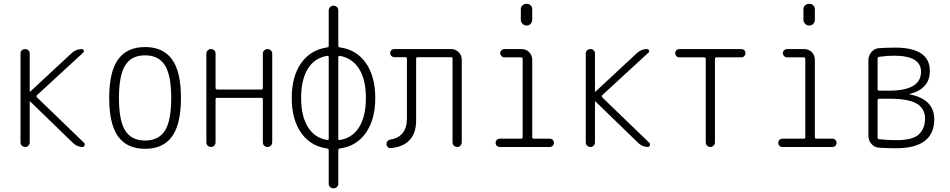

<svg xmlns="http://www.w3.org/2000/svg" viewBox="-20 -780 5040 1019"><path d="M114.3 0Q103.5 0 96.2 -6.8Q88.9 -13.7 88.9 -24.4V-496.1Q88.9 -505.9 95.7 -512.7Q102.5 -519.5 114.3 -519.5Q124 -519.5 130.9 -512.7Q137.7 -505.9 137.7 -496.1V-294.9Q137.7 -293.9 138.7 -293.9H140.6L362.3 -500Q384.8 -519.5 414.1 -519.5Q421.9 -519.5 424.3 -512.2Q426.8 -504.9 420.9 -500L176.8 -275.4Q170.9 -269.5 176.8 -262.7L426.8 -21.5Q431.6 -16.6 428.7 -8.3Q425.8 0 418 0Q389.6 0 367.2 -21.5L140.6 -241.2Q139.6 -242.2 138.7 -242.2Q137.7 -242.2 137.7 -241.2V-24.4Q137.7 -14.6 130.9 -7.3Q124 0 114.3 0Z M855.5 -433.1Q822.3 -486.3 750 -486.3Q677.7 -486.3 644.5 -433.1Q611.3 -379.9 611.3 -259.8Q611.3 -139.6 644.5 -86.9Q677.7 -34.2 750 -34.2Q822.3 -34.2 855.5 -86.9Q888.7 -139.6 888.7 -259.8Q888.7 -379.9 855.5 -433.1ZM893.1 -55.7Q845.7 9.8 750 9.8Q654.3 9.8 606.9 -55.7Q559.6 -121.1 559.6 -260.3Q559.6 -399.4 606.9 -464.8Q654.3 -530.3 750 -530.3Q845.7 -530.3 893.1 -464.8Q940.4 -399.4 940.4 -260.3Q940.4 -121.1 893.1 -55.7Z M1075.2 -24.4V-496.1Q1075.2 -505.9 1082.5 -512.7Q1089.8 -519.5 1100.1 -519.5Q1110.4 -519.5 1117.2 -512.7Q1124 -505.9 1124 -496.1V-314.5Q1124 -305.7 1131.8 -304.7H1367.2Q1375 -304.7 1375 -314.5V-495.1Q1375 -505.9 1382.3 -512.7Q1389.6 -519.5 1399.9 -519.5Q1410.2 -519.5 1417.5 -512.7Q1424.8 -505.9 1424.8 -495.1V-25.4Q1424.8 -14.6 1417.5 -7.3Q1410.2 0 1399.9 0Q1389.6 0 1382.3 -6.8Q1375 -13.7 1375 -25.4V-252.9Q1375 -260.7 1367.2 -260.7H1131.8Q1124 -260.7 1124 -252.9V-24.4Q1124 -14.6 1117.2 -7.3Q1110.4 0 1100.1 0Q1089.8 0 1082.5 -6.8Q1075.2 -13.7 1075.2 -24.4Z M1715.8 -483.4Q1649.4 -472.7 1613.8 -415Q1578.1 -357.4 1578.1 -260.3Q1578.1 -163.1 1614.3 -105.5Q1650.4 -47.9 1715.8 -37.1Q1724.6 -35.2 1724.6 -43.9V-475.6Q1724.6 -485.4 1715.8 -483.4ZM1775.4 -475.6V-43.9Q1775.4 -35.2 1784.2 -37.1Q1850.6 -47.9 1886.2 -105.5Q1921.9 -163.1 1921.9 -260.3Q1921.9 -357.4 1885.7 -414.6Q1849.6 -471.7 1784.2 -483.4Q1775.4 -484.4 1775.4 -475.6ZM1715.8 7.8Q1627.9 -3.9 1578.1 -75.2Q1528.3 -146.5 1528.3 -260.3Q1528.3 -374 1578.1 -444.8Q1627.9 -515.6 1715.8 -528.3Q1724.6 -530.3 1724.6 -537.1V-724.6Q1724.6 -735.4 1732.4 -742.7Q1740.2 -750 1750 -750Q1759.8 -750 1767.6 -743.2Q1775.4 -736.3 1775.4 -724.6V-537.1Q1775.4 -530.3 1784.2 -528.3Q1872.1 -516.6 1921.9 -445.3Q1971.7 -374 1971.7 -260.3Q1971.7 -146.5 1921.9 -75.2Q1872.1 -3.9 1784.2 7.8Q1775.4 9.8 1775.4 16.6V195.3Q1775.4 206.1 1767.6 212.9Q1759.8 219.7 1750 219.7Q1740.2 219.7 1732.4 212.9Q1724.6 206.1 1724.6 195.3V16.6Q1724.6 9.8 1715.8 7.8Z M2052.7 5.9Q2043.9 6.8 2037.6 0Q2031.2 -6.8 2031.2 -15.6Q2031.2 -35.2 2053.7 -40Q2094.7 -45.9 2117.2 -74.2Q2139.6 -102.5 2139.6 -150.4V-468.8Q2139.6 -476.6 2130.9 -476.6H2072.3Q2063.5 -476.6 2057.1 -483.4Q2050.8 -490.2 2050.8 -499Q2050.8 -507.8 2057.1 -513.7Q2063.5 -519.5 2072.3 -519.5H2375Q2398.4 -519.5 2414.6 -502.9Q2430.7 -486.3 2430.7 -462.9V-25.4Q2430.7 -14.6 2423.8 -7.3Q2417 0 2407.2 0Q2396.5 0 2389.2 -6.8Q2381.8 -13.7 2381.8 -25.4V-468.8Q2381.8 -476.6 2373 -476.6H2197.3Q2188.5 -476.6 2188.5 -468.8V-139.6Q2188.5 -73.2 2153.3 -36.1Q2118.2 1 2052.7 5.9Z M2744.1 -730.5Q2744.1 -743.2 2752.9 -751.5Q2761.7 -759.8 2774.9 -759.8Q2788.1 -759.8 2796.4 -751.5Q2804.7 -743.2 2804.7 -730.5V-675.8Q2804.7 -663.1 2796.4 -653.8Q2788.1 -644.5 2774.9 -644.5Q2761.7 -644.5 2752.9 -653.8Q2744.1 -663.1 2744.1 -675.8ZM2631.8 0Q2623 0 2616.7 -6.3Q2610.4 -12.7 2610.4 -22Q2610.4 -31.2 2616.7 -37.6Q2623 -43.9 2631.8 -43.9H2746.1Q2753.9 -43.9 2753.9 -51.8V-466.8Q2753.9 -475.6 2746.1 -475.6H2657.2Q2648.4 -475.6 2641.6 -482.4Q2634.8 -489.3 2634.8 -498Q2634.8 -506.8 2641.6 -513.2Q2648.4 -519.5 2657.2 -519.5H2749Q2772.5 -519.5 2788.6 -502.9Q2804.7 -486.3 2804.7 -462.9V-51.8Q2804.7 -43.9 2814.5 -43.9H2898.4Q2907.2 -43.9 2913.6 -37.6Q2919.9 -31.2 2919.9 -22Q2919.9 -12.7 2913.6 -6.3Q2907.2 0 2898.4 0Z M3114.3 0Q3103.5 0 3096.2 -6.8Q3088.9 -13.7 3088.9 -24.4V-496.1Q3088.9 -505.9 3095.7 -512.7Q3102.5 -519.5 3114.3 -519.5Q3124 -519.5 3130.9 -512.7Q3137.7 -505.9 3137.7 -496.1V-294.9Q3137.7 -293.9 3138.7 -293.9H3140.6L3362.3 -500Q3384.8 -519.5 3414.1 -519.5Q3421.9 -519.5 3424.3 -512.2Q3426.8 -504.9 3420.9 -500L3176.8 -275.4Q3170.9 -269.5 3176.8 -262.7L3426.8 -21.5Q3431.6 -16.6 3428.7 -8.3Q3425.8 0 3418 0Q3389.6 0 3367.2 -21.5L3140.6 -241.2Q3139.6 -242.2 3138.7 -242.2Q3137.7 -242.2 3137.7 -241.2V-24.4Q3137.7 -14.6 3130.9 -7.3Q3124 0 3114.3 0Z M3585 -475.6Q3576.2 -475.6 3569.8 -482.4Q3563.5 -489.3 3563.5 -498Q3563.5 -506.8 3569.8 -513.2Q3576.2 -519.5 3585 -519.5H3915Q3923.8 -519.5 3930.2 -513.2Q3936.5 -506.8 3936.5 -498Q3936.5 -489.3 3930.2 -482.4Q3923.8 -475.6 3915 -475.6H3783.2Q3774.4 -475.6 3774.4 -467.8V-24.4Q3774.4 -14.6 3767.1 -7.3Q3759.8 0 3750 0Q3740.2 0 3732.9 -6.8Q3725.6 -13.7 3725.6 -24.4V-467.8Q3725.6 -475.6 3716.8 -475.6Z M4244.1 -730.5Q4244.1 -743.2 4252.9 -751.5Q4261.7 -759.8 4274.9 -759.8Q4288.1 -759.8 4296.4 -751.5Q4304.7 -743.2 4304.7 -730.5V-675.8Q4304.7 -663.1 4296.4 -653.8Q4288.1 -644.5 4274.9 -644.5Q4261.7 -644.5 4252.9 -653.8Q4244.1 -663.1 4244.1 -675.8ZM4131.8 0Q4123 0 4116.7 -6.3Q4110.4 -12.7 4110.4 -22Q4110.4 -31.2 4116.7 -37.6Q4123 -43.9 4131.8 -43.9H4246.1Q4253.9 -43.9 4253.9 -51.8V-466.8Q4253.9 -475.6 4246.1 -475.6H4157.2Q4148.4 -475.6 4141.6 -482.4Q4134.8 -489.3 4134.8 -498Q4134.8 -506.8 4141.6 -513.2Q4148.4 -519.5 4157.2 -519.5H4249Q4272.5 -519.5 4288.6 -502.9Q4304.7 -486.3 4304.7 -462.9V-51.8Q4304.7 -43.9 4314.5 -43.9H4398.4Q4407.2 -43.9 4413.6 -37.6Q4419.9 -31.2 4419.9 -22Q4419.9 -12.7 4413.6 -6.3Q4407.2 0 4398.4 0Z M4637.7 -248V-49.8Q4637.7 -41 4647.5 -41Q4694.3 -36.1 4736.3 -36.1Q4826.2 -36.1 4857.9 -67.9Q4889.6 -99.6 4889.6 -150.4Q4889.6 -203.1 4846.2 -229.5Q4802.7 -255.9 4703.1 -255.9H4647.5Q4637.7 -255.9 4637.7 -248ZM4637.7 -469.7V-307.6Q4637.7 -298.8 4647.5 -298.8H4699.2Q4868.2 -298.8 4868.2 -399.4Q4868.2 -484.4 4724.6 -484.4Q4687.5 -484.4 4646.5 -478.5Q4637.7 -476.6 4637.7 -469.7ZM4646.5 3.9Q4622.1 2.9 4605.5 -15.6Q4588.9 -34.2 4588.9 -58.6V-460.9Q4588.9 -485.4 4605.5 -504.4Q4622.1 -523.4 4646.5 -524.4Q4688.5 -527.3 4730.5 -527.3Q4915 -527.3 4915 -403.3Q4915 -308.6 4807.6 -281.2Q4806.6 -281.2 4806.6 -280.3Q4806.6 -279.3 4807.6 -279.3Q4937.5 -253.9 4938.5 -147.5Q4938.5 6.8 4735.4 6.8Q4691.4 6.8 4646.5 3.9Z"/></svg>

Font: Rounded-X Mgen+ 1m light
Style: Regular
Weight: 200
Designer: [Source Han Sans]
Ryoko NISHIZUKA  (kana & ideographs); Paul D. Hunt (Latin, Greek & Cyrillic); Wenlong ZHANG  (bopomofo
Version: Version 1.059.20150602